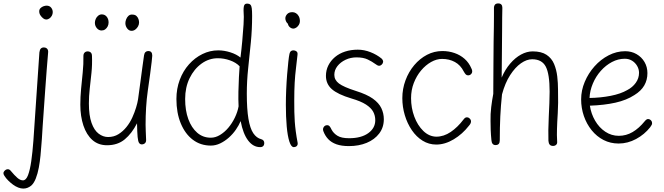

<svg xmlns="http://www.w3.org/2000/svg" viewBox="-74 -840 3878 1121"><path d="M196 -726Q187 -726 178 -733Q169 -740 162 -750.5Q155 -761 155 -774Q155 -785 162.5 -792.5Q170 -800 180 -803.5Q190 -807 198 -807Q215 -807 224.5 -795.5Q234 -784 234 -769Q234 -758 228.5 -748Q223 -738 214 -732Q205 -726 196 -726ZM-9 160Q10 183 27 198Q44 213 60 213Q78 213 89.5 183Q101 153 108.5 101Q116 49 121 -19L156 -534Q158 -550 164.5 -556.5Q171 -563 182 -563Q191 -563 197 -559Q203 -555 205.5 -548.5Q208 -542 207 -534Q203 -487 198.5 -430.5Q194 -374 190 -315.5Q186 -257 182 -202Q178 -147 175 -102Q172 -57 170.5 -29.5Q169 -2 168 2Q166 32 162.5 68Q159 104 152.5 139Q146 174 135 202Q124 230 108 244Q98 252 86.5 256.5Q75 261 62 261Q48 261 32.5 255Q17 249 2 238Q-13 227 -26 214Q-39 201 -48 187Q-54 178 -54 171Q-54 166 -50 160.5Q-46 155 -40.5 151.5Q-35 148 -28 148Q-18 148 -9 160Z M413 -513Q413 -526 420 -533Q427 -540 438 -540Q445 -540 451 -537Q457 -534 460 -528Q463 -522 463 -513Q465 -462 460 -414.5Q455 -367 450 -323Q445 -279 445 -236Q445 -166 460.5 -122.5Q476 -79 502 -59.5Q528 -40 557 -40Q591 -40 617.5 -56.5Q644 -73 664.5 -98.5Q685 -124 698.5 -154Q712 -184 720.5 -212Q729 -240 732 -260Q740 -318 746 -363Q752 -408 757 -445.5Q762 -483 767 -517Q769 -530 775.5 -536Q782 -542 791 -542Q804 -542 809.5 -535Q815 -528 815 -515Q815 -507 811.5 -478.5Q808 -450 802.5 -407.5Q797 -365 789 -311Q782 -262 779 -212Q776 -162 776 -112Q776 -96 777 -74.5Q778 -53 779 -25Q780 -11 772.5 -4Q765 3 754 3Q744 3 738 -5.5Q732 -14 729.5 -40.5Q727 -67 726 -120Q696 -61 654.5 -26.5Q613 8 551 8Q500 8 465.5 -22.5Q431 -53 413 -107Q395 -161 395 -229Q395 -274 399.5 -321.5Q404 -369 409 -417.5Q414 -466 413 -513Z M519 -662Q503 -662 491.5 -675.5Q480 -689 480 -707Q480 -718 485 -729.5Q490 -741 499.5 -748.5Q509 -756 520 -756Q538 -756 549 -742.5Q560 -729 560 -709Q560 -696 554.5 -685.5Q549 -675 540 -668.5Q531 -662 519 -662ZM694 -660Q679 -660 668.5 -674Q658 -688 658 -705Q658 -715 662.5 -727Q667 -739 675.5 -747Q684 -755 696 -755Q714 -755 722.5 -747Q731 -739 734.5 -728.5Q738 -718 738 -709Q738 -697 732 -686Q726 -675 716 -667.5Q706 -660 694 -660Z M1348 -779Q1348 -792 1349.5 -801Q1351 -810 1355.5 -814.5Q1360 -819 1369 -819Q1381 -819 1387.5 -813Q1394 -807 1396 -791.5Q1398 -776 1398 -748Q1398 -668 1390.5 -592Q1383 -516 1375 -441.5Q1367 -367 1367 -293Q1367 -203 1376.5 -146.5Q1386 -90 1405 -62Q1424 -34 1452 -27Q1469 -22 1469 -4Q1469 6 1463 12.5Q1457 19 1445 19Q1404 19 1374.5 -20Q1345 -59 1331 -133Q1321 -109 1303.5 -83.5Q1286 -58 1262.5 -37Q1239 -16 1212 -3Q1185 10 1157 10Q1097 10 1052 -24Q1007 -58 981.5 -119.5Q956 -181 956 -262Q956 -322 975.5 -374Q995 -426 1029.5 -464.5Q1064 -503 1108 -524.5Q1152 -546 1200 -546Q1235 -546 1271 -534.5Q1307 -523 1330 -504Q1336 -551 1340.5 -601Q1345 -651 1348 -697.5Q1351 -744 1348 -779ZM1007 -262Q1007 -195 1025.5 -144.5Q1044 -94 1077.5 -65Q1111 -36 1157 -36Q1184 -36 1210.5 -52Q1237 -68 1259 -94Q1281 -120 1297 -153Q1313 -186 1319 -219Q1317 -260 1318 -305Q1319 -350 1321 -390Q1323 -430 1325 -453Q1304 -475 1269 -487.5Q1234 -500 1198 -500Q1146 -500 1102.5 -468.5Q1059 -437 1033 -383.5Q1007 -330 1007 -262Z M1592 -733Q1592 -746 1602.5 -757.5Q1613 -769 1633 -769Q1644 -769 1654 -763Q1664 -757 1670.5 -745Q1677 -733 1677 -716Q1677 -705 1671 -695Q1665 -685 1656 -679Q1647 -673 1639 -673Q1628 -673 1618.5 -681Q1609 -689 1607 -701Q1600 -707 1596 -715.5Q1592 -724 1592 -733ZM1616 -525Q1618 -533 1621 -537.5Q1624 -542 1629 -544Q1634 -546 1640 -546Q1649 -546 1657 -540Q1665 -534 1663 -520Q1659 -480 1654 -441Q1649 -402 1646.5 -357Q1644 -312 1644 -252Q1644 -216 1644.5 -187Q1645 -158 1647 -130Q1649 -102 1653 -72Q1657 -42 1664 -5Q1665 2 1662 8Q1659 14 1653 16.5Q1647 19 1641 19Q1626 19 1615.5 -13.5Q1605 -46 1600 -102Q1595 -158 1595 -228Q1595 -270 1597 -316.5Q1599 -363 1602.5 -406Q1606 -449 1609.5 -480.5Q1613 -512 1616 -525Z M2154 -498Q2163 -489 2163 -479Q2162 -470 2155 -463Q2148 -456 2139 -456Q2134 -456 2128 -459.5Q2122 -463 2115 -468Q2099 -480 2073.5 -492.5Q2048 -505 2007 -505Q1973 -505 1943.5 -491Q1914 -477 1896 -454Q1878 -431 1878 -403Q1878 -373 1905 -352.5Q1932 -332 2004 -309Q2068 -289 2103 -264Q2138 -239 2152.5 -208.5Q2167 -178 2167 -144Q2167 -96 2140 -60.5Q2113 -25 2067 -6Q2021 13 1963 13Q1920 13 1890.5 2.5Q1861 -8 1842.5 -27.5Q1824 -47 1814 -74Q1809 -87 1816 -98Q1823 -109 1836 -109Q1845 -109 1850.5 -102.5Q1856 -96 1862 -83Q1873 -62 1896 -47.5Q1919 -33 1964 -33Q2035 -33 2076 -62.5Q2117 -92 2117 -138Q2117 -165 2105 -187.5Q2093 -210 2063 -229.5Q2033 -249 1978 -265Q1898 -289 1863.5 -319.5Q1829 -350 1829 -397Q1829 -430 1843 -458Q1857 -486 1882 -507Q1907 -528 1941 -539Q1975 -550 2015 -550Q2052 -550 2089 -535.5Q2126 -521 2154 -498Z M2473 4Q2430 4 2393.5 -18.5Q2357 -41 2330.5 -80Q2304 -119 2289.5 -167.5Q2275 -216 2275 -267Q2275 -321 2293.5 -371Q2312 -421 2344.5 -459.5Q2377 -498 2419 -520Q2461 -542 2509 -542Q2546 -542 2579.5 -530.5Q2613 -519 2638.5 -496.5Q2664 -474 2678 -441Q2681 -436 2682 -431.5Q2683 -427 2683 -423Q2683 -416 2679 -410.5Q2675 -405 2670 -402.5Q2665 -400 2659 -400Q2651 -400 2645.5 -405.5Q2640 -411 2634 -422Q2615 -460 2582 -478Q2549 -496 2507 -496Q2475 -496 2443 -478Q2411 -460 2384.5 -428.5Q2358 -397 2342 -355.5Q2326 -314 2326 -267Q2326 -210 2345 -159Q2364 -108 2397.5 -75.5Q2431 -43 2473 -42Q2517 -42 2557.5 -69.5Q2598 -97 2632 -142Q2638 -150 2642.5 -152.5Q2647 -155 2652 -155Q2659 -155 2664 -151.5Q2669 -148 2672.5 -143Q2676 -138 2676 -131Q2676 -126 2673.5 -120Q2671 -114 2664 -106Q2626 -57 2575 -26.5Q2524 4 2473 4Z M2810 -796Q2810 -806 2816 -813Q2822 -820 2835 -820Q2847 -820 2853 -813.5Q2859 -807 2859 -795Q2858 -772 2858 -738Q2858 -704 2857.5 -655Q2857 -606 2856.5 -539.5Q2856 -473 2855 -387Q2875 -434 2904.5 -468.5Q2934 -503 2968 -521.5Q3002 -540 3036 -540Q3087 -540 3117 -520Q3147 -500 3161 -466.5Q3175 -433 3179.5 -394Q3184 -355 3184 -318Q3186 -232 3182.5 -179Q3179 -126 3178 -87Q3177 -68 3177.5 -52Q3178 -36 3179 -12Q3180 -1 3173 5.5Q3166 12 3155 12Q3142 12 3135.5 4.5Q3129 -3 3128 -18Q3127 -43 3127.5 -80Q3128 -117 3130 -158Q3132 -199 3133.5 -237.5Q3135 -276 3135 -305Q3135 -408 3112.5 -451Q3090 -494 3033 -494Q3001 -494 2967.5 -470.5Q2934 -447 2904.5 -401.5Q2875 -356 2857 -289Q2850 -223 2847 -160.5Q2844 -98 2844 -21Q2844 -7 2838 0Q2832 7 2819 7Q2808 7 2802 -0.5Q2796 -8 2795 -23Q2792 -53 2791 -81Q2790 -109 2790 -134Q2789 -174 2794 -215Q2799 -256 2806 -292Q2807 -397 2807 -471.5Q2807 -546 2808 -597.5Q2809 -649 2809.5 -684.5Q2810 -720 2810 -746Q2810 -772 2810 -796Z M3538 -2Q3490 -2 3450 -22.5Q3410 -43 3380.5 -79.5Q3351 -116 3335 -162.5Q3319 -209 3319 -260Q3319 -312 3340 -362Q3361 -412 3397 -452.5Q3433 -493 3479.5 -517Q3526 -541 3576 -541Q3613 -541 3642.5 -524Q3672 -507 3689 -478Q3706 -449 3706 -413Q3706 -373 3687.5 -341Q3669 -309 3630 -285Q3584 -255 3519 -240.5Q3454 -226 3370 -223Q3377 -176 3400.5 -135.5Q3424 -95 3460 -71Q3496 -47 3539 -47Q3582 -47 3619.5 -69Q3657 -91 3691 -133Q3696 -139 3700.5 -142Q3705 -145 3710 -145Q3716 -145 3721.5 -141.5Q3727 -138 3730 -133Q3733 -128 3733 -122Q3734 -117 3731 -111Q3728 -105 3722 -97Q3689 -55 3640 -28.5Q3591 -2 3538 -2ZM3368 -268Q3433 -269 3491.5 -280.5Q3550 -292 3588 -314Q3619 -330 3638 -356.5Q3657 -383 3657 -415Q3657 -436 3646 -455Q3635 -474 3616.5 -485.5Q3598 -497 3574 -497Q3535 -497 3499 -478Q3463 -459 3434 -426.5Q3405 -394 3387.5 -352.5Q3370 -311 3368 -268Z"/></svg>

Font: Playpen Sans ExtraLight
Style: Regular
Weight: 250
Designer: Laura Meseguer, Veronika Burian, José Scaglione
Foundry: TypeTogether
Version: Version 1.001